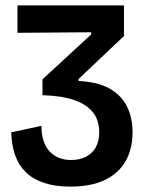

<svg xmlns="http://www.w3.org/2000/svg" viewBox="-20 -680 554 714"><path d="M241 14Q185 14 143.5 0Q102 -14 75.5 -40Q49 -66 36 -103.5Q23 -141 22 -188L134 -212Q134 -182 141.5 -158Q149 -134 163.5 -118Q178 -102 198.5 -93.5Q219 -85 244 -85Q276 -85 299.5 -97Q323 -109 336 -132Q349 -155 349 -187Q349 -233 325.5 -262.5Q302 -292 255.5 -308Q209 -324 138 -326V-385L319 -552V-560L45 -558V-660H441V-546L272 -386V-379Q346 -375 389.5 -349.5Q433 -324 453 -282.5Q473 -241 473 -189Q473 -127 447.5 -81.5Q422 -36 370.5 -11Q319 14 241 14Z"/></svg>

Font: Bricolage Grotesque SemiCondensed SemiBold
Style: Regular
Weight: 600
Width: 4
Designer: Mathieu Triay
Foundry: Atelier Triay
Version: Version 1.001;gftools[0.9.33.dev8+g029e19f]